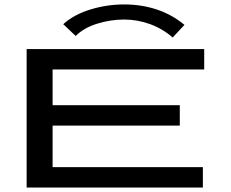

<svg xmlns="http://www.w3.org/2000/svg" viewBox="-20 -845 1040 865"><path d="M100 0V-624H900V-532H217V-371H790V-279H217V-92H894V0ZM321 -683 265 -736Q312 -779 386.5 -802Q461 -825 539 -825Q617 -825 685.5 -802.5Q754 -780 811 -733L758 -676Q712 -716 655.5 -736.5Q599 -757 539 -757Q479 -757 418.5 -738.5Q358 -720 321 -683Z"/></svg>

Font: Inconsolata UltraExpanded SemiBold
Style: Regular
Weight: 600
Width: 9
Monospace: yes
Designer: Raph Levien, Cyreal, Brenton Simpson
Foundry: Raph Levien, Cyreal, Google
Version: Version 3.001; ttfautohint (v1.8.2.53-6de2)